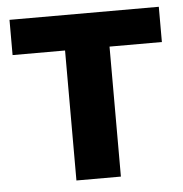

<svg xmlns="http://www.w3.org/2000/svg" viewBox="-44 -585 599 628"><g transform="rotate(-5 255.0 -271.0)"><path d="M182.1 0V-426.8H9.8V-542.5H500V-426.8H328.1V0Z"/></g></svg>

Font: Inter 16pt
Style: Bold
Weight: 700
Version: Version 4.001;git-66647c0bb